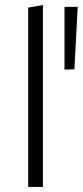

<svg xmlns="http://www.w3.org/2000/svg" viewBox="-20 -736 326 756"><path d="M91 0V-706L149 -716V0ZM273 -463 234 -462V-709H286Z"/></svg>

Font: Ysabeau Office Light
Style: Regular
Weight: 300
Designer: Christian Thalmann (Catharsis Fonts)
Version: Version 2.001;gftools[0.9.30]; featfreeze: tnum,lnum,ss02